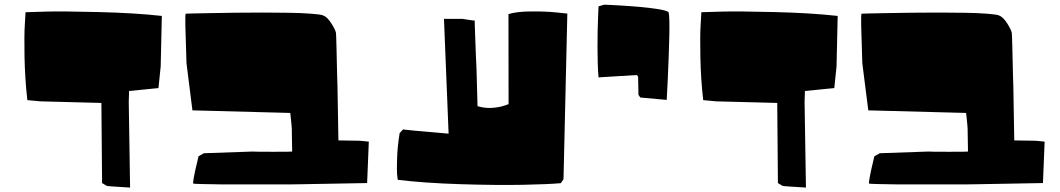

<svg xmlns="http://www.w3.org/2000/svg" viewBox="-20 -804 4600 833"><path d="M90.8 -751Q127.4 -752.4 188.7 -753.9Q250 -755.4 407 -751.7Q564 -748 682.1 -734.9L677.2 -516.1L667.5 -421.9L540 -409.2L538.6 -361.3L544.4 9.8Q444.3 3.9 442.9 2.4L422.9 -9.8L419.9 -357.4L155.3 -364.3L98.6 -369.6Q88.4 -460.4 86.4 -555.9Q84.5 -651.4 87.9 -701.2Z M1540.5 -193.4 1580.1 -189.5 1572.8 -9.8Q1551.3 -9.3 1515.9 -8.8Q1480.5 -8.3 1405.8 -6.8Q1331.1 -5.4 1281.7 -4.6Q1232.4 -3.9 1232.9 -3.9H1232.4H1231.9H1231.4H1231H1230.5H1230H1229.5H1229H1228.5H1228H1227.5H1227.1H1226.6H1226.1H1225.6H1225.1H1224.6H1224.1H1223.6H1223.1H1222.7H1222.2H1221.7H1221.2H1220.7H1220.2H1219.7H1219.2H1218.8H1218.3H1217.8H1217.3H1216.8H1216.3H1215.8H1215.3H1214.8H1214.4H1213.9H1213.4H1212.9H1212.4H1211.9H1211.4H1210.9H1210.4H1210H1209.5H1209H1208.5H1208H1207.5H1207H1206.5H1206.1H1205.6H1205.1H1204.6H1204.1H1203.6H1203.1H1202.6H1202.1H1201.7H1201.2H1200.7H1200.2H1199.7H1199.2H1198.7H1198.2H1197.8H1197.3H1196.8H1196.3H1195.8H1195.3H1194.8H1194.3H1193.8H1193.4H1192.9H1192.4H1191.9H1191.4H1190.9H1190.4H1189.9H1189.5H1189H1188.5H1188H1187.5H1187H1186.5H1186H1185.5H1184.6H1184.1H1183.6H1183.1H1182.6H1182.1H1181.6H1181.2H1180.7H1180.2H1179.7H1179.2H1178.7H1178.2H1177.7H1177.2H1176.8H1175.8H1175.3H1174.8H1174.3H1173.8H1173.3H1172.9H1172.4H1171.9H1170.9H1170.4H1169.9H1169.4H1168.9H1168.5H1168H1167.5H1166.5H1166H1165.5H1165H1164.6H1164.1H1163.1H1162.6H1162.1H1161.6H1161.1H1160.6H1159.7H1159.2H1158.7H1158.2H1157.7H1156.7H1156.2H1155.8H1155.3H1154.3H1153.8H1153.3H1152.8H1152.3H1151.4H1150.9H1150.4H1149.9H1148.9H1148.4H1147.9H1147.5H1146.5H1146H1145.5H1144.5H1144H1143.6H1143.1H1142.1H1141.6H1141.1H1140.1H1139.6H1139.2H1138.7H1137.7H1137.2H1136.7H1135.7H1135.3H1134.8H1133.8H1133.3H1132.8H1131.8H1131.3H1130.9H1129.9H1129.4H1128.9H1127.9H1127.4H1127H1126H1125.5H1125H1124H1123.5H1122.6H1122.1H1121.6H1120.6H1120.1H1119.6H1118.7H1118.2H1117.2H1116.7H1116.2H1115.2H1114.7H1113.8H1113.3H1112.8H1111.8H1111.3H1110.4H1109.9H1108.9H1108.4H1107.9H1106.9H1106.4H1105.5H1105H1104H1103.5H1102.5H1102.1H1101.6H1100.6H1100.1H1099.1H1098.6H1097.7H1097.2H1096.2H1095.7H1094.7H1094.2H1093.3H1092.8H1091.8H1091.3H1090.3H1089.8H1088.9H1088.4H1087.4H1086.9H1085.9H1085.4H1084.5H1084H1083H1082.5H1081.5H1081.1H1080.1H1079.6H1078.6H1078.1H1077.1H1076.2H1075.7H1074.7H1074.2H1073.2H1072.8H1071.8H1071.3H1070.3H1069.3H1068.8H1067.9H1067.4H1066.4H1065.9H1064.9H1064H1063.5H1062.5H1062H1061H1060.5H1059.6H1058.6H1058.1H1057.1H1056.6H1055.7H1054.7H1054.2H1053.2H1052.2H1051.8H1050.8H1050.3H1049.3H1048.3H1047.9H1046.9H1045.9H1045.4H1044.4H1043.5H1043H1042H1041.5H1040.5H1039.6H1039.1H1038.1H1037.1H1036.6H1035.6H1034.7H1034.2H1033.2H1032.2H1031.7H1030.8H1029.8H1029.3H1028.3H1027.3H1026.4H1025.9H1024.9H1023.9H1023.4H1022.5H1021.5H1021H1020H1019H1018.1H1017.6H1016.6H1015.6H1014.6H1014.2H1013.2H1012.2H1011.7H1010.7H1009.8H1008.8H1008.3H1007.3H1006.3H1005.4H1004.9H1003.9H1002.9H1002H1001.5H1000.5H999.5H998.5H997.6H997.1H996.1H995.1H994.1H993.7H992.7H991.7H990.7H989.7H989.3H988.3H987.3H986.3H985.4H984.9H983.9H982.9H981.9H981H980H979.5H978.5H977.5H976.6H975.6H974.6H974.1H973.1H972.2H971.2H970.2H969.2H968.8H967.8H966.8H965.8H964.8H963.9H962.9H962.4H961.4H960.4H959.5H958.5H957.5H956.5H955.6H955.1H954.1H953.1H952.1H951.2H946.8Q827.1 -5.4 818.8 -7.3Q815.9 -7.8 821.5 -37.6Q827.1 -67.4 834.5 -96.7L841.3 -126L864.7 -139.2L1075.2 -146.5Q1083.5 -145.5 1165.5 -145.5Q1247.6 -145.5 1247.6 -146.5L1246.1 -234.4Q1246.6 -240.7 1244.9 -260.7Q1243.2 -280.8 1241.2 -297.4L1239.3 -314L814.9 -325.2L789.1 -529.8Q789.1 -529.8 784.2 -691.4Q783.2 -742.2 785.6 -744.6Q796.9 -745.1 816.4 -745.6Q835.9 -746.1 892.8 -747.1Q949.7 -748 1002.4 -748.8Q1055.2 -749.5 1121.6 -749.5Q1188 -749.5 1238.5 -748.5Q1289.1 -747.6 1329.3 -744.6Q1369.6 -741.7 1381.3 -737.3Q1399.9 -730.5 1417.2 -703.1Q1434.6 -675.8 1437.5 -662.1Q1438.5 -657.7 1439.9 -597.9Q1441.4 -538.1 1442.6 -480.7Q1443.8 -423.3 1444.3 -423.3L1448.2 -194.8Z M1713.9 -226.6 1729 -242.7Q1730 -241.7 1779.3 -237.1Q1828.6 -232.4 1877.4 -228.5L1926.3 -224.1L1906.2 -722.2H1986.3Q1989.7 -721.7 1995.4 -720.7Q2001 -719.7 2012.7 -718Q2024.4 -716.3 2032.2 -715.3Q2040 -714.4 2039.6 -714.8Q2039.1 -715.3 2041 -662.6Q2043 -609.9 2044.9 -556.6L2047.4 -503.9L2051.8 -343.3Q2083.5 -334 2113.5 -335.9Q2143.6 -337.9 2165 -344.7L2186.5 -352.1L2186 -742.7Q2220.2 -753.9 2283.9 -754.4Q2347.7 -754.9 2394.5 -750L2441.4 -745.1L2424.8 -26.4L2413.1 -9.3Q2359.9 -4.4 2247.8 -2.2Q2135.7 0 1978 -4.9Q1820.3 -9.8 1705.6 -23.9Q1704.1 -32.7 1702.6 -49.1Q1701.2 -65.4 1702.9 -118.2Q1704.6 -170.9 1713.9 -226.6Z M2758.3 -380.9 2750 -392.1Q2748.5 -468.8 2748.5 -471.2L2743.2 -478.5L2576.7 -468.3Q2572.3 -522.5 2572.3 -599.6Q2572.3 -676.8 2574.7 -726.6L2576.7 -776.4L2601.1 -783.7Q2604.5 -783.7 2610.4 -783.4Q2616.2 -783.2 2634.3 -782.2Q2652.3 -781.2 2669.9 -780.3Q2687.5 -779.3 2711.7 -777.6Q2735.8 -775.9 2756.8 -773.9Q2777.8 -772 2800 -769.3Q2822.3 -766.6 2838.4 -763.9Q2854.5 -761.2 2866.2 -757.8Q2877.9 -754.4 2880.9 -750.5Q2885.7 -730 2883.8 -645.8Q2881.8 -561.5 2877.4 -465.8L2872.6 -370.6Z M3022.9 -751Q3059.6 -752.4 3120.8 -753.9Q3182.1 -755.4 3339.1 -751.7Q3496.1 -748 3614.3 -734.9L3609.4 -516.1L3599.6 -421.9L3472.2 -409.2L3470.7 -361.3L3476.6 9.8Q3376.5 3.9 3375 2.4L3355 -9.8L3352.1 -357.4L3087.4 -364.3L3030.8 -369.6Q3020.5 -460.4 3018.6 -555.9Q3016.6 -651.4 3020 -701.2Z M4472.7 -193.4 4512.2 -189.5 4504.9 -9.8Q4483.4 -9.3 4448 -8.8Q4412.6 -8.3 4337.9 -6.8Q4263.2 -5.4 4213.9 -4.6Q4164.6 -3.9 4165 -3.9H4164.6H4164.1H4163.6H4163.1H4162.6H4162.1H4161.6H4161.1H4160.6H4160.2H4159.7H4159.2H4158.7H4158.2H4157.7H4157.2H4156.7H4156.2H4155.8H4155.3H4154.8H4154.3H4153.8H4153.3H4152.8H4152.3H4151.9H4151.4H4150.9H4150.4H4149.9H4149.4H4148.9H4148.4H4147.9H4147.5H4147H4146.5H4146H4145.5H4145H4144.5H4144H4143.6H4143.1H4142.6H4142.1H4141.6H4141.1H4140.6H4140.1H4139.6H4139.2H4138.7H4138.2H4137.7H4137.2H4136.7H4136.2H4135.7H4135.3H4134.8H4134.3H4133.8H4133.3H4132.8H4132.3H4131.8H4131.3H4130.9H4130.4H4129.9H4129.4H4128.9H4128.4H4127.9H4127.4H4127H4126.5H4126H4125.5H4125H4124.5H4124H4123.5H4123H4122.6H4122.1H4121.6H4121.1H4120.6H4120.1H4119.6H4119.1H4118.7H4118.2H4117.7H4116.7H4116.2H4115.7H4115.2H4114.7H4114.3H4113.8H4113.3H4112.8H4112.3H4111.8H4111.3H4110.8H4110.4H4109.9H4109.4H4108.9H4107.9H4107.4H4106.9H4106.4H4106H4105.5H4105H4104.5H4104H4103H4102.5H4102.1H4101.6H4101.1H4100.6H4100.1H4099.6H4098.6H4098.1H4097.7H4097.2H4096.7H4096.2H4095.2H4094.7H4094.2H4093.8H4093.3H4092.8H4091.8H4091.3H4090.8H4090.3H4089.8H4088.9H4088.4H4087.9H4087.4H4086.4H4085.9H4085.4H4085H4084.5H4083.5H4083H4082.5H4082H4081.1H4080.6H4080.1H4079.6H4078.6H4078.1H4077.6H4076.7H4076.2H4075.7H4075.2H4074.2H4073.7H4073.2H4072.3H4071.8H4071.3H4070.8H4069.8H4069.3H4068.8H4067.9H4067.4H4066.9H4065.9H4065.4H4064.9H4064H4063.5H4063H4062H4061.5H4061H4060.1H4059.6H4059.1H4058.1H4057.6H4057.1H4056.2H4055.7H4054.7H4054.2H4053.7H4052.7H4052.2H4051.8H4050.8H4050.3H4049.3H4048.8H4048.3H4047.4H4046.9H4045.9H4045.4H4044.9H4043.9H4043.5H4042.5H4042H4041H4040.5H4040H4039.1H4038.6H4037.6H4037.1H4036.1H4035.6H4034.7H4034.2H4033.7H4032.7H4032.2H4031.2H4030.8H4029.8H4029.3H4028.3H4027.8H4026.9H4026.4H4025.4H4024.9H4023.9H4023.4H4022.5H4022H4021H4020.5H4019.5H4019H4018.1H4017.6H4016.6H4016.1H4015.1H4014.6H4013.7H4013.2H4012.2H4011.7H4010.7H4010.3H4009.3H4008.3H4007.8H4006.8H4006.3H4005.4H4004.9H4003.9H4003.4H4002.4H4001.5H4001H4000H3999.5H3998.5H3998H3997.1H3996.1H3995.6H3994.6H3994.1H3993.2H3992.7H3991.7H3990.7H3990.2H3989.3H3988.8H3987.8H3986.8H3986.3H3985.4H3984.4H3983.9H3982.9H3982.4H3981.4H3980.5H3980H3979H3978H3977.5H3976.6H3975.6H3975.1H3974.1H3973.6H3972.7H3971.7H3971.2H3970.2H3969.2H3968.8H3967.8H3966.8H3966.3H3965.3H3964.4H3963.9H3962.9H3961.9H3961.4H3960.4H3959.5H3958.5H3958H3957H3956.1H3955.6H3954.6H3953.6H3953.1H3952.1H3951.2H3950.2H3949.7H3948.7H3947.8H3946.8H3946.3H3945.3H3944.3H3943.8H3942.9H3941.9H3940.9H3940.4H3939.5H3938.5H3937.5H3937H3936H3935.1H3934.1H3933.6H3932.6H3931.6H3930.7H3929.7H3929.2H3928.2H3927.2H3926.3H3925.8H3924.8H3923.8H3922.9H3921.9H3921.4H3920.4H3919.4H3918.5H3917.5H3917H3916H3915H3914.1H3913.1H3912.1H3911.6H3910.6H3909.7H3908.7H3907.7H3906.7H3906.2H3905.3H3904.3H3903.3H3902.3H3901.4H3900.9H3899.9H3898.9H3897.9H3897H3896H3895H3894.5H3893.6H3892.6H3891.6H3890.6H3889.6H3888.7H3887.7H3887.2H3886.2H3885.3H3884.3H3883.3H3878.9Q3759.3 -5.4 3751 -7.3Q3748 -7.8 3753.7 -37.6Q3759.3 -67.4 3766.6 -96.7L3773.4 -126L3796.9 -139.2L4007.3 -146.5Q4015.6 -145.5 4097.7 -145.5Q4179.7 -145.5 4179.7 -146.5L4178.2 -234.4Q4178.7 -240.7 4177 -260.7Q4175.3 -280.8 4173.3 -297.4L4171.4 -314L3747.1 -325.2L3721.2 -529.8Q3721.2 -529.8 3716.3 -691.4Q3715.3 -742.2 3717.8 -744.6Q3729 -745.1 3748.5 -745.6Q3768.1 -746.1 3825 -747.1Q3881.8 -748 3934.6 -748.8Q3987.3 -749.5 4053.7 -749.5Q4120.1 -749.5 4170.7 -748.5Q4221.2 -747.6 4261.5 -744.6Q4301.8 -741.7 4313.5 -737.3Q4332 -730.5 4349.4 -703.1Q4366.7 -675.8 4369.6 -662.1Q4370.6 -657.7 4372.1 -597.9Q4373.5 -538.1 4374.8 -480.7Q4376 -423.3 4376.5 -423.3L4380.4 -194.8Z"/></svg>

Font: Noot
Style: Regular
Weight: 400
Designer: Amos Jerbi
Foundry: Amos Jerbi
Version: Version 1.000;PS 001.001;hotconv 1.0.56